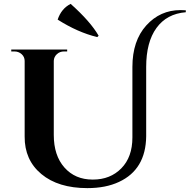

<svg xmlns="http://www.w3.org/2000/svg" viewBox="-20 -955 977 989"><path d="M488 -771 481 -764Q381 -788 277 -854Q296 -911 344 -935Q446 -844 488 -771ZM910 -903Q923 -903 937 -902V-892Q839 -884 786 -811Q733 -738 733 -610V-253Q731 -82 593 -18Q525 14 430 14Q280 14 193 -58.5Q106 -131 107 -252V-641Q107 -662 91.5 -676Q76 -690 54 -690H38V-700H326V-690H310Q288 -690 273 -676Q258 -662 257 -642V-260Q257 -154 312 -92Q367 -30 457 -30Q458 -30 458 -30Q458 -30 459 -30Q548 -30 605 -88Q662 -146 662 -247V-610Q662 -745 733.5 -824Q805 -903 910 -903Z"/></svg>

Font: Cinzel Decorative
Style: Bold
Weight: 700
Version: Version 1.002;PS 001.002;hotconv 1.0.56;makeotf.lib2.0.21325